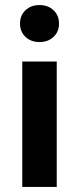

<svg xmlns="http://www.w3.org/2000/svg" viewBox="-20 -738 312 758"><path d="M191.5 -592.5Q170 -572 136 -572Q102 -572 80.5 -592.5Q59 -613 59 -645Q59 -677 80.5 -697.5Q102 -718 136 -718Q170 -718 191.5 -697.5Q213 -677 213 -645Q213 -613 191.5 -592.5ZM68 0V-495H204V0Z"/></svg>

Font: Assistant
Style: Bold
Weight: 700
Designer: Hebrew By Ben Nathan, Latin by Paul Hunt
Version: Version 2.001;PS 002.001;hotconv 1.0.88;makeotf.lib2.5.64775